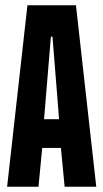

<svg xmlns="http://www.w3.org/2000/svg" viewBox="-20 -708 392 728"><path d="M7 0 84 -688H268L345 0H225L211 -147H140L126 0ZM147 -256H204L179 -569H173Z"/></svg>

Font: Saira UltraCondensed ExtraBold
Style: Regular
Weight: 800
Width: 1
Designer: Hector Gatti with collaboration of the Omnibus-Type team
Foundry: Omnibus-Type
Version: Version 1.101